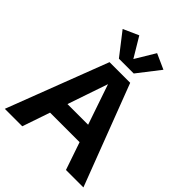

<svg xmlns="http://www.w3.org/2000/svg" viewBox="-262 -1114 1261 1261"><g transform="rotate(45 369.0 -483.0)"><path d="M4.4 0 273.9 -703.1H465.8L734.4 0H572.3L369.1 -593.8L166.5 0ZM180.7 -192.4V-313H556.6V-192.4ZM287.6 -965.8 370.1 -828.1 453.1 -965.8 559.6 -918 439 -762.7H301.3L180.7 -918Z"/></g></svg>

Font: Schibsted Grotesk
Style: Bold
Weight: 700
Designer: Bakken & Baeck AS, Henrik Kongsvoll
Foundry: Schibsted ASA
Version: Version 1.100;gftools[0.9.25]